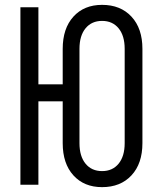

<svg xmlns="http://www.w3.org/2000/svg" viewBox="-20 -760 640 790"><path d="M400 10Q326 10 282 -38.5Q238 -87 238 -171V-343H138V0H64V-730H138V-413H238V-559Q238 -643 282 -691.5Q326 -740 400 -740Q476 -740 521 -691.5Q566 -643 566 -559V-171Q566 -87 521 -38.5Q476 10 400 10ZM400 -56Q443 -56 468 -86.5Q493 -117 493 -171V-559Q493 -613 468 -643.5Q443 -674 400 -674Q357 -674 332 -643.5Q307 -613 307 -559V-171Q307 -117 332 -86.5Q357 -56 400 -56Z"/></svg>

Font: Pitagon Sans Mono Light
Style: Regular
Weight: 300
Monospace: yes
Designer: Travis Tran
Foundry: Pitagon
Version: Version 1.001; ttfautohint (v1.8.4.7-5d5b);gftools[0.9.26]